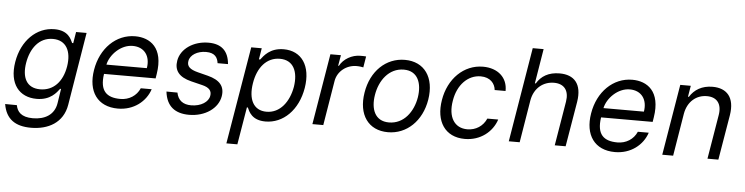

<svg xmlns="http://www.w3.org/2000/svg" viewBox="-52 -991 5714 1472"><g transform="rotate(5 2805.0 -255.5)"><path d="M215.9 215.9C348 215.9 462.4 156.2 485.8 15.6L578.1 -545.5H497.2L483 -458.8H474.4C460.9 -487.2 437.5 -552.6 331 -552.6C193.2 -552.6 80.3 -443.2 52.6 -276.3C24.1 -105.1 107.2 -8.5 240.1 -8.5C346.6 -8.5 390.6 -71 413.4 -100.9H420.5L403.4 9.9C389.2 102.3 314.6 142 224.4 142C134.2 142 103 102.3 93.8 52.6L3.6 51.8C22.7 166.9 95.9 215.9 215.9 215.9ZM136.4 -277C154.8 -387.8 218 -477.3 325.3 -477.3C427.6 -477.3 470.9 -394.9 451.7 -277C431.8 -156.2 361.5 -83.8 260.7 -83.8C154.1 -83.8 117.9 -165.5 136.4 -277Z M867.2 11.4C989 11.4 1081.3 -62.5 1112.9 -159.1H1029.1C1003.2 -99.4 946.4 -63.9 880 -63.9C774.9 -63.9 718.4 -110.8 738.6 -244.3H1135.7L1141.3 -279.8C1174 -483.3 1066.4 -552.6 952.4 -552.6C805 -552.6 687.1 -436.1 659.8 -268.5C631.7 -100.9 709.9 11.4 867.2 11.4ZM750.7 -316.8C766.7 -394.2 848 -477.3 939.6 -477.3C1030.9 -477.3 1077.8 -409.1 1061.8 -316.8Z M1598.7 -402H1679C1670.5 -501.4 1617.2 -552.6 1516.3 -552.6C1401.3 -552.6 1304.7 -487.2 1289.1 -394.9C1276.3 -319.6 1313.2 -269.5 1409.8 -245.7L1496.4 -224.4C1550.4 -211.3 1571.7 -186.1 1564.6 -147.7C1557.5 -100.9 1500.7 -62.5 1424.7 -62.5C1361.5 -62.5 1323.2 -92.3 1311.8 -150.6L1227.3 -151.3C1240.1 -38.4 1307.5 11.4 1414.8 11.4C1539.1 11.4 1637.1 -58.2 1652.7 -152C1665.5 -228.7 1625.7 -275.9 1532 -299.7L1453.8 -319.6C1392.8 -335.2 1367.2 -358 1374.3 -399.1C1381.4 -446 1436.8 -480.1 1503.6 -480.1C1573.2 -480.1 1593 -443.9 1598.7 -402Z M1719.5 204.5H1804L1852.3 -83.8H1859.4C1873.2 -54 1897.4 11.4 2002.8 11.4C2138.8 11.4 2252.5 -98 2281.2 -271.3C2309.3 -443.2 2232.6 -552.6 2095.2 -552.6C1988.3 -552.6 1944.2 -487.2 1921.9 -458.8H1911.9L1926.1 -545.5H1845.2ZM1882.1 -272.7C1901.6 -394.9 1969.8 -477.3 2072.4 -477.3C2178.6 -477.3 2215.6 -387.8 2197.4 -272.7C2177.2 -156.2 2109 -63.9 2004.3 -63.9C1903.1 -63.9 1861.9 -149.1 1882.1 -272.7Z M2363.6 0H2447.4L2504.3 -345.2C2517 -419 2583.8 -473 2663.4 -473C2686.1 -473 2708.8 -468.8 2714.5 -467.3L2728.7 -552.6C2718.8 -554 2697.4 -554 2684.7 -554C2619.3 -554 2555.4 -517 2527 -463.1H2521.3L2535.5 -545.5H2454.5Z M2945.3 11.4C3089.8 11.4 3204.9 -98 3232.2 -264.2C3259.9 -437.5 3177.9 -552.6 3027.7 -552.6C2882.5 -552.6 2767.4 -443.2 2740.8 -275.6C2712.7 -103.7 2794.4 11.4 2945.3 11.4ZM2821.7 -264.2C2839.5 -376.4 2910.9 -477.3 3026.3 -477.3C3135.3 -477.3 3168 -382.1 3151.3 -275.6C3132.8 -163 3061.4 -63.9 2946.7 -63.9C2837 -63.9 2804.3 -157.7 2821.7 -264.2Z M3536.9 11.4C3657.3 11.4 3748.2 -62.5 3779.8 -159.1H3696C3670.1 -99.4 3614.7 -63.9 3549.7 -63.9C3449.9 -63.9 3398.8 -146.3 3420.5 -272.7C3440 -396.3 3519.5 -477.3 3617.9 -477.3C3691.4 -477.3 3728.3 -431.8 3733 -382.1H3816.8C3819.2 -484.4 3744 -552.6 3629.3 -552.6C3481.2 -552.6 3363.3 -436.1 3336.6 -269.9C3309.3 -106.5 3383.2 11.4 3536.9 11.4Z M4012.8 -328.1C4029.8 -423.3 4099.4 -477.3 4181.8 -477.3C4259.9 -477.3 4299.7 -427.6 4285.5 -340.9L4228.7 0H4312.5L4370.7 -346.6C4393.5 -487.2 4329.5 -552.6 4218.8 -552.6C4132.1 -552.6 4076.7 -517 4042.6 -460.2H4035.5L4079.5 -727.3H3995.7L3875 0H3958.8Z M4692.5 11.4C4814.3 11.4 4906.6 -62.5 4938.2 -159.1H4854.4C4828.5 -99.4 4771.7 -63.9 4705.3 -63.9C4600.1 -63.9 4543.7 -110.8 4563.9 -244.3H4960.9L4966.6 -279.8C4999.3 -483.3 4891.7 -552.6 4777.7 -552.6C4630.3 -552.6 4512.4 -436.1 4485.1 -268.5C4457 -100.9 4535.2 11.4 4692.5 11.4ZM4576 -316.8C4592 -394.2 4673.3 -477.3 4764.9 -477.3C4856.2 -477.3 4903.1 -409.1 4887.1 -316.8Z M5193.9 -328.1C5210.9 -423.3 5277.7 -477.3 5358.7 -477.3C5436.8 -477.3 5475.1 -426.1 5460.9 -340.9L5404.1 0H5487.9L5546.2 -346.6C5568.9 -485.8 5505 -552.6 5395.6 -552.6C5313.2 -552.6 5255 -515.6 5220.9 -460.2H5213.8L5228 -545.5H5147L5056.1 0H5139.9Z"/></g></svg>

Font: Margiela Sans
Style: Italic
Weight: 400
Italic angle: -9.39999°
Designer: Stefan Endress, Andreas Faust
Version: Version 1.100;FEAKit 1.0